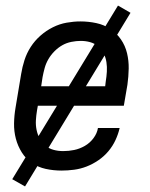

<svg xmlns="http://www.w3.org/2000/svg" viewBox="-20 -605 540 690"><path d="M201 8Q172 8 144.5 2Q117 -4 95 -19Q73 -34 58.5 -57Q44 -80 37 -106.5Q30 -133 30.5 -161.5Q31 -190 36 -219L56 -339Q60 -364 68 -389Q76 -414 90.5 -436.5Q105 -459 125.5 -477Q146 -495 170 -507Q194 -519 219.5 -523.5Q245 -528 269 -528Q298 -528 326 -522Q354 -516 376.5 -501Q399 -486 414.5 -463.5Q430 -441 436.5 -414Q443 -387 442.5 -358.5Q442 -330 438 -301L425 -225H116L113 -208Q110 -190 109 -172.5Q108 -155 111.5 -138Q115 -121 123 -106.5Q131 -92 143.5 -81.5Q156 -71 172.5 -66.5Q189 -62 207 -62Q227 -62 246.5 -66Q266 -70 284.5 -80.5Q303 -91 316 -108.5Q329 -126 332 -145H410Q405 -123 395 -101.5Q385 -80 369.5 -61.5Q354 -43 333.5 -29Q313 -15 291 -6.5Q269 2 246 5Q223 8 201 8ZM358 -295 360 -312Q363 -330 364 -347.5Q365 -365 362.5 -381.5Q360 -398 352.5 -413Q345 -428 332.5 -438.5Q320 -449 304 -453.5Q288 -458 270 -458Q254 -458 236.5 -454.5Q219 -451 204 -442.5Q189 -434 176 -421Q163 -408 154 -392.5Q145 -377 140.5 -360.5Q136 -344 133 -328L128 -295ZM70 65 24 39 404 -585 449 -559Z"/></svg>

Font: Iosevka Oblique
Style: Regular
Weight: 400
Italic angle: -9°
Monospace: yes
Designer: Belleve Invis
Foundry: Belleve Invis
Version: Version 32.5.0; ttfautohint (v1.8.4)